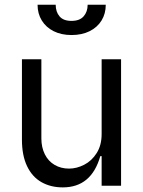

<svg xmlns="http://www.w3.org/2000/svg" viewBox="-20 -801 617 828"><path d="M250.7 7.1Q198.5 7.1 158.6 -15.6Q118.6 -38.4 96.6 -84.7Q74.6 -131 74.6 -198.9V-545.5H158.4V-204.5Q158.4 -165.5 173.3 -135.7Q188.2 -105.8 215.6 -89.8Q242.9 -73.9 277.7 -73.9Q310.7 -73.9 343.2 -90.6Q375.7 -107.2 397 -141Q418.3 -174.7 418.3 -223V-545.5H502.1V0H418.3V-127.8H412.6Q393.1 -60 352.8 -26.5Q312.5 7.1 250.7 7.1ZM436.1 -780.5Q436.1 -742.2 418 -712.7Q399.9 -683.2 366.5 -666.5Q333.1 -649.9 288.4 -649.9Q244.3 -649.9 211.3 -666.5Q178.3 -683.2 160.2 -712.7Q142 -742.2 142 -780.5H220.2Q220.2 -750 236.7 -730.5Q253.2 -710.9 288.4 -710.9Q323.5 -710.9 340.7 -730.6Q358 -750.4 358 -780.5Z"/></svg>

Font: Riot Sans
Style: Regular
Weight: 400
Designer: Rasmus Andersson
Foundry: rsms
Version: Version 3.005